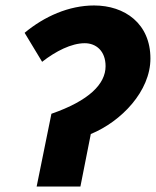

<svg xmlns="http://www.w3.org/2000/svg" viewBox="-20 -682 570 702"><path d="M114 0H274L312 -192C424 -238 530 -349 530 -468C530 -596 436 -662 324 -662C232 -662 142 -622 70 -562L134 -456C184 -495 241 -524 290 -524C331 -524 366 -496 366 -440C366 -375 306 -314 168 -266Z"/></svg>

Font: Source Sans Pro Black
Style: Italic
Weight: 900
Italic angle: -11°
Designer: Paul D. Hunt
Foundry: Adobe Systems Incorporated
Version: Version 3.006;hotconv 1.0.111;makeotfexe 2.5.65597